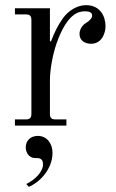

<svg xmlns="http://www.w3.org/2000/svg" viewBox="-20 -488 450 746"><path d="M80 85C80 104 93 126 115 126C126 126 133 126 139 130C145.8 134.5 147 142 147 152C147 179 116 211 82 227L92 238C137 219 184 167 184 106C184 69 162 40 127 40C101 40 80 56 80 85ZM38 0H238V-24H196C180 -24 174 -30 174 -46V-178C174 -217 185 -277 200 -320C242 -438 287 -444 310 -444C332 -444 338 -437 338 -427C338 -417 325 -405 316 -400C300 -391 289 -374 289 -356C289 -330 310 -318 334 -318C376 -318 390 -360 390 -386C390 -425 369 -468 314 -468C280 -468 244 -446 223 -415C203 -386 192 -363 178 -327L174 -328V-456H38V-432H80C96 -432 102 -426 102 -410V-46C102 -30 96 -24 80 -24H38Z"/></svg>

Font: Old Standard
Style: Regular
Weight: 400
Designer: Alexey Kryukov <alexios@thessalonica.org.ru>
Version: Version 2.0